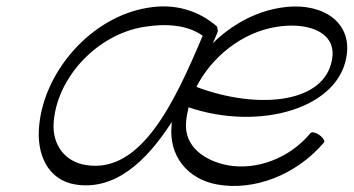

<svg xmlns="http://www.w3.org/2000/svg" viewBox="-20 -573 1127 612"><path d="M671 -489C616 -537 540 -564 450 -548C272 -519 122 -348 105 -174C95 -81 133 1 220 15C344 35 445 -55 528 -185C527 -181 527 -178 527 -174C517 -76 578 -2 672 15C787 36 922 -13 1012 -118C1017 -122 1011 -133 999 -142C988 -150 975 -154 970 -149C902 -67 797 -30 707 -46C632 -60 567 -106 573 -182C574 -198 577 -214 581 -231C807 -154 1068 -227 1086 -404C1097 -513 994 -569 872 -548C792 -535 717 -493 658 -435C663 -446 668 -456 672 -467C675 -472 675 -477 673 -481C673 -484 673 -487 671 -489ZM254 -47C187 -57 146 -112 151 -182C161 -325 288 -462 437 -487C508 -499 578 -494 626 -459C537 -248 430 -18 254 -47ZM859 -487C953 -503 1045 -476 1040 -396C1027 -243 805 -221 606 -296C655 -392 751 -469 859 -487Z"/></svg>

Font: Nupuram ExtraLight Oblique
Style: Regular
Weight: 200
Designer: Santhosh Thottingal (santhosh.thottingal@gmail.com)
Foundry: SMC
Version: Version 1.000